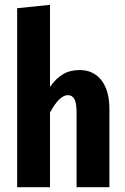

<svg xmlns="http://www.w3.org/2000/svg" viewBox="-20 -775 516 795"><path d="M433 -324V0H297V-309Q297 -349 288 -365Q279 -381 261 -381Q226 -381 187 -309V0H51V-741L187 -755V-415Q211 -450 240.5 -467.5Q270 -485 310 -485Q367 -485 400 -442.5Q433 -400 433 -324Z"/></svg>

Font: Fira Sans Compressed SemiBold
Style: Regular
Weight: 600
Width: 1
Designer: bBox Type GmbH & Carrois Corporate GbR & Edenspiekermann AG
Foundry: bBox Type GmbH & Carrois Corporate GbR & Edenspiekermann AG
Version: Version 4.301